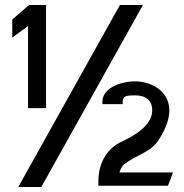

<svg xmlns="http://www.w3.org/2000/svg" viewBox="-20 -737 736 767"><path d="M29 -587 92 -633V-305H164V-717H96L29 -659ZM53 10H145L551 -717H459ZM373 5H651L671 -48H457C460 -58 467 -74 476 -81C531 -122 583 -128 615 -180C684 -286 657 -355 605 -388C578 -405 546 -412 520 -412C461 -412 389 -385 389 -330V-321H470V-331C470 -355 489 -356 520 -356C563 -356 588 -336 588 -296C588 -254 554 -212 464 -170C414 -147 371 -93 373 -5Z"/></svg>

Font: Charger Sport
Style: DfBdExt
Weight: 400
Designer: Jasper
Foundry: Cannot Into Space Fonts
Version: Version 1.1